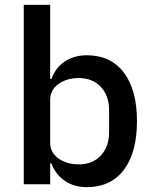

<svg xmlns="http://www.w3.org/2000/svg" viewBox="-20 -760 632 792"><path d="M78 -740H187V-434H192Q209 -481 247.5 -506.5Q286 -532 338 -532Q437 -532 491 -460.5Q545 -389 545 -260Q545 -131 491 -59.5Q437 12 338 12Q286 12 247.5 -14Q209 -40 192 -86H187V0H78ZM305 -82Q362 -82 396 -118.5Q430 -155 430 -215V-305Q430 -365 396 -401.5Q362 -438 305 -438Q255 -438 221 -413.5Q187 -389 187 -349V-171Q187 -131 221 -106.5Q255 -82 305 -82Z"/></svg>

Font: IBM Plex Sans Thai Medium
Style: Regular
Weight: 500
Designer: Mike Abbink, Paul van der Laan, Pieter van Rosmalen, Ben Mitchell, Mark Frömberg
Foundry: Bold Monday
Version: Version 1.1